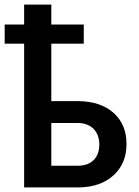

<svg xmlns="http://www.w3.org/2000/svg" viewBox="-36 -818 606 838"><path d="M329.6 -710.9H188V-797.9H69.3V-710.9H-15.6V-627.4H69.3V0H310.5C373 -1.5 422.9 -19 460.4 -53.7C497.6 -87.9 516.1 -133.3 516.1 -189.5C516.1 -246.1 497.6 -291 460.4 -324.7C422.9 -358.4 372.6 -375.5 308.6 -376.5H188V-627.4H329.6ZM306.6 -281.2C363.3 -279.8 397.5 -242.7 397.5 -187.5C397.5 -129.4 362.8 -94.7 303.7 -94.7H188V-281.2Z"/></svg>

Font: Roboto Medium
Style: Regular
Weight: 500
Designer: Google
Version: Version 2.137; 2017